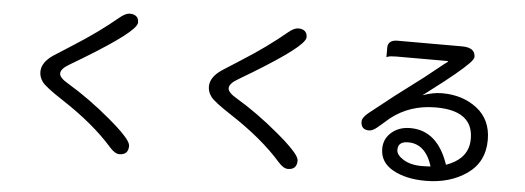

<svg xmlns="http://www.w3.org/2000/svg" viewBox="-52 -920 3105 1135"><g transform="rotate(5 1500.0 -352.5)"><path d="M675.8 -769Q703.6 -769 716.8 -755.4Q729 -743.7 729 -721.7Q729 -716.3 727.1 -711.7Q725.1 -707 722.2 -702.6Q683.6 -636.7 347.7 -438.5Q296.4 -409.2 296.4 -380.9Q296.4 -355.5 349.6 -324.7Q477.5 -248.5 607.9 -138.7Q701.7 -60.1 728.5 -18.6Q739.7 -1 739.7 10.7Q739.7 37.1 726.3 50.5Q712.9 64 686.5 64Q660.6 64 629.9 29.8Q515.1 -101.6 320.3 -228Q220.7 -293 200 -320.8Q179.2 -348.6 179.2 -380.9Q179.2 -436.5 246.1 -481.9L357.4 -553.2Q502.9 -645 616.7 -740.2Q651.4 -769 675.8 -769Z M1675.8 -769Q1703.6 -769 1716.8 -755.4Q1729 -743.7 1729 -721.7Q1729 -716.3 1727.1 -711.7Q1725.1 -707 1722.2 -702.6Q1683.6 -636.7 1347.7 -438.5Q1296.4 -409.2 1296.4 -380.9Q1296.4 -355.5 1349.6 -324.7Q1477.5 -248.5 1607.9 -138.7Q1701.7 -60.1 1728.5 -18.6Q1739.7 -1 1739.7 10.7Q1739.7 37.1 1726.3 50.5Q1712.9 64 1686.5 64Q1660.6 64 1629.9 29.8Q1515.1 -101.6 1320.3 -228Q1220.7 -293 1200 -320.8Q1179.2 -348.6 1179.2 -380.9Q1179.2 -436.5 1246.1 -481.9L1357.4 -553.2Q1502.9 -645 1616.7 -740.2Q1651.4 -769 1675.8 -769Z M2381.8 -154.8Q2348.6 -154.8 2334 -140.1Q2321.8 -127.9 2321.8 -104.5Q2321.8 -75.2 2363.8 -48.8Q2406.7 -22 2474.6 -22L2508.3 -22.9L2525.9 -24.4Q2484.9 -154.8 2381.8 -154.8ZM2440.9 -439Q2502.9 -461.4 2556.6 -461.4Q2678.7 -461.4 2763.7 -396Q2849.1 -329.6 2849.1 -210Q2849.1 -78.1 2747.6 -7.3Q2647 63 2502.9 63Q2388.2 63 2311 21Q2231.9 -22 2231.9 -104.5Q2231.9 -162.6 2276.1 -201.2Q2320.3 -239.7 2387.7 -239.7Q2548.8 -239.7 2615.7 -42Q2671.9 -62 2704.1 -94.2Q2748.5 -138.7 2748.5 -207Q2748.5 -279.8 2707.5 -320.3Q2653.8 -374.5 2527.3 -374.5Q2373 -374.5 2261.2 -286.1L2191.9 -226.6Q2166 -204.6 2144.5 -204.6Q2120.6 -204.6 2108.4 -216.8Q2096.2 -229 2096.2 -252.9Q2096.2 -276.9 2132.3 -306.2L2276.9 -420.4L2444.8 -547.4L2549.8 -631.3Q2564.9 -641.6 2571.8 -647.9L2575.7 -653.3Q2574.7 -653.8 2573.2 -653.8H2265.6Q2231.4 -653.8 2216.8 -647.9L2209.5 -645V-700.7Q2209.5 -721.7 2221.2 -733.4Q2235.4 -747.6 2265.6 -747.6H2650.4Q2694.8 -747.6 2714.4 -728.5Q2728 -714.4 2728 -691.4Q2728 -684.6 2720.7 -673.8Q2695.3 -636.7 2562 -531.7Z"/></g></svg>

Font: YuPearl-Medium
Style: Medium
Weight: 500
Designer: Max Yao
Foundry: Max-Everyday
Version: Version 1.011; ttfautohint (v1.8.3)